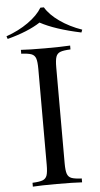

<svg xmlns="http://www.w3.org/2000/svg" viewBox="-87 -953 514 990"><g transform="rotate(-5 170.0 -458.0)"><path d="M215.8 -602.1V-106Q215.8 -68.4 221.7 -51.3Q227.5 -34.2 244.1 -27.8Q260.7 -21.5 296.9 -20V0Q251 -2.9 167.5 -2.9Q84 -2.9 42 0V-20Q78.1 -21.5 94.7 -27.8Q111.3 -34.2 117.2 -51.3Q123 -68.4 123 -106V-602.1Q123 -639.6 117.2 -656.7Q111.3 -673.8 94.7 -680.2Q78.1 -686.5 42 -688V-708Q83 -705.1 167 -705.1Q251 -705.1 296.9 -708V-688Q260.7 -686.5 244.1 -680.2Q227.5 -673.8 221.7 -656.7Q215.8 -639.6 215.8 -602.1ZM360.8 -770Q226.6 -798.3 149.9 -839.8Q86.4 -798.3 -21 -770L-25.9 -784.2Q38.1 -806.6 87.9 -841.8Q137.7 -877 161.1 -916H179.2Q202.1 -877 252 -841.8Q301.8 -806.6 366.2 -784.2Z"/></g></svg>

Font: PlayfairDisplay-Regular
Style: Regular
Weight: 400
Designer: Claus Eggers Sørensen
Foundry: Claus Eggers Sørensen
Version: Version 1.002;PS 001.002;hotconv 1.0.70;makeotf.lib2.5.58329